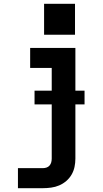

<svg xmlns="http://www.w3.org/2000/svg" viewBox="-20 -771 540 1006"><path d="M74 215V110H205Q214 110 223.5 107Q233 104 239.5 96.5Q246 89 248.5 79.5Q251 70 251 60V-415H138V-520H375V60Q375 82 370.5 103.5Q366 125 355 144Q344 163 327 177.5Q310 192 290 200.5Q270 209 248 212Q226 215 205 215ZM211 -589V-751H373V-589ZM161 -224V-296H423V-224Z"/></svg>

Font: Iosevka SS04 Extrabold
Style: Regular
Weight: 800
Monospace: yes
Designer: Belleve Invis
Foundry: Belleve Invis
Version: Version 19.0.0; ttfautohint (v1.8.4)